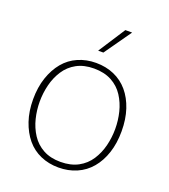

<svg xmlns="http://www.w3.org/2000/svg" viewBox="-135 -825 818 932"><g transform="rotate(20 273.5 -359.0)"><path d="M274 10Q224 10 181.5 -8.5Q139 -27 109.5 -62.5Q80 -98 63 -148Q46 -198 46 -260Q46 -322 63 -372Q80 -422 109.5 -457.5Q139 -493 181.5 -511.5Q224 -530 274 -530Q325 -530 367.5 -511.5Q410 -493 440 -457.5Q470 -422 486.5 -372Q503 -322 503 -260Q503 -198 486.5 -148Q470 -98 440 -62.5Q410 -27 367.5 -8.5Q325 10 274 10ZM274 -19Q327 -19 365 -39.5Q403 -60 426 -95.5Q449 -131 459.5 -173.5Q470 -216 470 -260Q470 -304 459.5 -346.5Q449 -389 426 -424.5Q403 -460 365 -480.5Q327 -501 274 -501Q222 -501 184.5 -480.5Q147 -460 124 -424.5Q101 -389 90.5 -346.5Q80 -304 80 -260Q80 -216 90.5 -173.5Q101 -131 124 -95.5Q147 -60 184.5 -39.5Q222 -19 274 -19ZM262 -589 352 -728H387L289 -589Z"/></g></svg>

Font: Murecho Thin ExtraLight
Style: Regular
Weight: 250
Version: Version 1.010